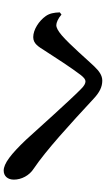

<svg xmlns="http://www.w3.org/2000/svg" viewBox="213 -861 574 1040"><g transform="rotate(90 500.0 -341.0)"><path d="M47 -378C48 -345 53 -322 67 -302C93 -265 141 -234 181 -234C217 -234 233 -263 254 -296C285 -345 354 -450 386 -491C401 -510 411 -517 421 -517C432 -517 446 -510 465 -490C522 -434 678 -260 737 -195C815 -113 866 -74 904 -74C934 -74 953 -96 953 -129C953 -170 931 -213 893 -237C795 -303 653 -433 516 -560C481 -593 451 -608 417 -608C388 -608 365 -591 339 -564C309 -533 223 -433 172 -389C147 -368 130 -359 116 -359C103 -359 79 -369 59 -387Z"/></g></svg>

Font: Noto Serif CJK KR
Style: Bold
Weight: 700
Designer: Ryoko NISHIZUKA 西塚涼子 (kana & ideographs); Frank Grießhammer (Latin, Greek & Cyrillic); Wenlong ZHANG 张文龙 (bopomofo); San
Foundry: Adobe
Version: Version 2.001;hotconv 1.1.0;makeotfexe 2.6.0